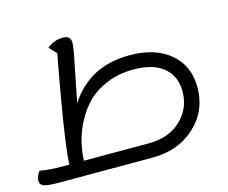

<svg xmlns="http://www.w3.org/2000/svg" viewBox="-131 -927 1309 1104"><g transform="rotate(-15 523.0 -375.0)"><path d="M90 25Q25 25 1.5 16.5Q-22 8 -22 -17Q-22 -43 0 -70Q57 -60 129 -60H175Q175 -82 178.5 -117.5Q182 -153 189 -203Q196 -253 203 -297.5Q210 -342 221 -406.5Q232 -471 239 -510Q246 -549 257.5 -613Q269 -677 273 -697L232 -740Q273 -775 328 -775Q373 -775 373 -732Q373 -713 365 -670Q357 -627 339.5 -542Q322 -457 309 -389Q431 -578 670 -578Q822 -578 911.5 -503Q1001 -428 1001 -299Q1001 -159 900.5 -67Q800 25 648 25ZM670 -493Q585 -493 515.5 -465Q446 -437 400.5 -393Q355 -349 323.5 -290.5Q292 -232 277.5 -174.5Q263 -117 261 -60H648Q768 -60 840 -129Q912 -198 912 -299Q912 -389 850.5 -441Q789 -493 670 -493Z"/></g></svg>

Font: Lemonada Light
Style: Regular
Weight: 300
Designer: Mohamed Gaber (Arabic), Eduardo Tunni (Latin)
Foundry: Kief Type Foundry
Version: Version 4.004